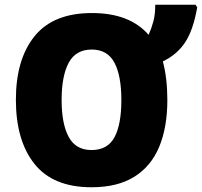

<svg xmlns="http://www.w3.org/2000/svg" viewBox="-20 -780 852 810"><path d="M686 -358Q686 -244 652 -161.5Q618 -79 547 -34.5Q476 10 366 10Q204 10 125.5 -88.5Q47 -187 47 -359Q47 -530 126 -627.5Q205 -725 368 -725Q527 -725 607 -633Q619 -660 627 -689.5Q635 -719 635 -760H805L812 -749Q795 -652 760.5 -600.5Q726 -549 667 -521Q686 -450 686 -358ZM240 -358Q240 -257 270 -202Q300 -147 366 -147Q434 -147 463 -201Q492 -255 492 -358Q492 -461 462.5 -516Q433 -571 367 -571Q300 -571 270 -515.5Q240 -460 240 -358Z"/></svg>

Font: Noto Sans SemiCondensed Black
Style: Regular
Weight: 900
Width: 4
Designer: Monotype Design Team
Foundry: Monotype Imaging Inc.
Version: Version 2.013; ttfautohint (v1.8.4.7-5d5b)